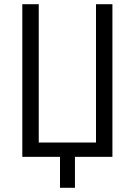

<svg xmlns="http://www.w3.org/2000/svg" viewBox="-20 -745 640 912"><path d="M86 0V-725H164V-68H436V-725H514V0H336V147H265V0Z"/></svg>

Font: JuliaMono Light
Style: Regular
Weight: 300
Monospace: yes
Designer: cormullion
Foundry: corm
Version: Version 0.054; ttfautohint (v1.8.4)